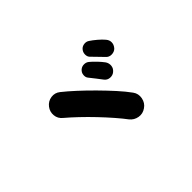

<svg xmlns="http://www.w3.org/2000/svg" viewBox="-72 -994 1144 1144"><g transform="rotate(-45 500.0 -422.0)"><path d="M650 -168Q623 -149 591.5 -154.5Q560 -160 540 -185Q520 -212 487.5 -249.5Q455 -287 416.5 -327.5Q378 -368 339.5 -404.5Q301 -441 269 -468Q244 -488 241 -519Q238 -550 257 -575Q277 -601 308.5 -605.5Q340 -610 365 -590Q399 -563 441 -524.5Q483 -486 526.5 -442Q570 -398 608 -356Q646 -314 671 -279Q690 -253 683.5 -219.5Q677 -186 650 -168ZM777 -545Q763 -531 741 -530.5Q719 -530 705 -546Q695 -557 673.5 -578.5Q652 -600 638 -615Q628 -626 628.5 -644.5Q629 -663 642 -677Q653 -689 671 -691Q689 -693 703 -683Q720 -672 742.5 -653Q765 -634 779 -617Q793 -601 792.5 -581.5Q792 -562 777 -545ZM673 -451Q658 -438 636.5 -439.5Q615 -441 602 -458Q593 -470 574.5 -494Q556 -518 543 -534Q534 -545 535.5 -563.5Q537 -582 552 -595Q565 -606 583 -606Q601 -606 614 -595Q630 -582 650 -561Q670 -540 683 -522Q694 -505 692 -485Q690 -465 673 -451Z"/></g></svg>

Font: Zen Maru Gothic Black
Style: Regular
Weight: 900
Designer: Yoshimichi Ohira
Foundry: Positype
Version: Version 1.001